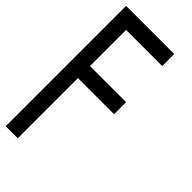

<svg xmlns="http://www.w3.org/2000/svg" viewBox="-262 -971 940 940"><g transform="rotate(45 208.5 -500.5)"><path d="M0 -83.3V-916.7H333.3V-833.3H83.3V-583.3H333.3V-500H83.3V-83.3Z"/></g></svg>

Font: Galmuri11 Condensed
Style: Regular
Weight: 400
Width: 3
Designer: Lee Minseo (quiple)
Version: Version 2.399;hotconv 1.1.1;makeotfexe 2.6.0 DEVELOPMENT